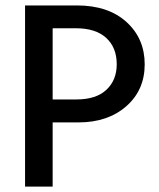

<svg xmlns="http://www.w3.org/2000/svg" viewBox="-20 -694 590 714"><path d="M175.8 -324.2V-588.9H262.2Q335.9 -588.9 375 -553Q414.1 -517.1 414.1 -455.1Q414.1 -396 375.7 -360.1Q337.4 -324.2 264.2 -324.2ZM73.2 -673.8V0H175.8V-238.8H272Q380.9 -238.8 449.5 -298.8Q518.1 -358.9 518.1 -454.8Q518.1 -550.8 450.2 -612.3Q382.3 -673.8 266.1 -673.8Z"/></svg>

Font: FAU Chimera Medium
Style: Regular
Weight: 500
Version: Version 1.002;hotconv 1.0.117;makeotfexe 2.5.65602